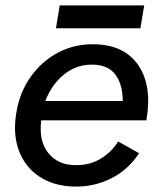

<svg xmlns="http://www.w3.org/2000/svg" viewBox="-20 -675 590 707"><path d="M252 12Q177 10 124.5 -25Q72 -60 49.5 -120.5Q27 -181 40 -259Q52 -335 93.5 -393Q135 -451 196 -482.5Q257 -514 330 -512Q440 -509 490.5 -433Q541 -357 519 -232H132Q122 -157 157.5 -112Q193 -67 258 -67Q310 -66 350.5 -90.5Q391 -115 415 -154L492 -111Q453 -50 389 -18Q325 14 252 12ZM147 -303H432Q432 -363 405.5 -399.5Q379 -436 321 -437Q262 -438 216 -401Q170 -364 147 -303ZM186 -571 200 -655H511L497 -571Z"/></svg>

Font: Figtree Medium
Style: Italic
Weight: 500
Italic angle: -9.5°
Foundry: Erik Kennedy
Version: Version 2.001; ttfautohint (v1.8.4.7-5d5b);gftools[0.9.27]